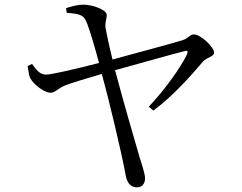

<svg xmlns="http://www.w3.org/2000/svg" viewBox="-20 -771 1040 826"><path d="M267 -716C314 -712 337 -709 349 -683C364 -652 391 -557 406 -500C308 -475 199 -449 176 -450C148 -451 132 -477 118 -496L99 -487C102 -463 105 -445 110 -435C126 -405 172 -372 198 -372C219 -372 231 -394 267 -406C288 -414 359 -436 418 -453C449 -340 500 -127 519 -26C524 10 538 35 569 35C592 35 604 19 604 -5C604 -21 591 -62 581 -93C561 -161 510 -337 475 -469C571 -495 727 -540 774 -551C786 -554 791 -553 784 -536C757 -481 692 -388 620 -312L640 -295C734 -366 811 -457 854 -507C869 -524 901 -527 901 -545C901 -567 845 -623 813 -623C798 -623 787 -604 765 -598C721 -584 558 -541 464 -515C451 -567 438 -628 434 -651C431 -677 440 -690 439 -708C438 -728 381 -751 338 -751C315 -751 290 -744 264 -736Z"/></svg>

Font: Source Han Serif K
Style: Regular
Weight: 400
Designer: Ryoko NISHIZUKA 西塚涼子 (kana & ideographs); Frank Grießhammer (Latin, Greek & Cyrillic); Wenlong ZHANG 张文龙 (bopomofo); San
Foundry: Adobe Systems Incorporated
Version: Version 1.001;PS 1.001;hotconv 16.6.54;makeotf.lib2.5.65590